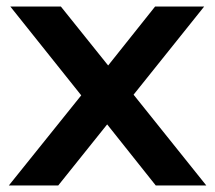

<svg xmlns="http://www.w3.org/2000/svg" viewBox="-20 -565 656 585"><path d="M7 0 227.5 -274.5 11.5 -545H165.5L309.5 -365.5L452.5 -545H602L387 -276.5L608.5 0H454.5L306.5 -186L157.5 0Z"/></svg>

Font: Encode Sans Expanded SemiBold
Style: Regular
Weight: 600
Width: 7
Designer: Multiple Designers
Foundry: Impallari Type
Version: Version 3.000; ttfautohint (v1.8.3) -l 8 -r 50 -G 200 -x 14 